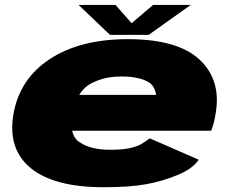

<svg xmlns="http://www.w3.org/2000/svg" viewBox="-20 -756 939 782"><path d="M401 6.5 428 -146Q350 -146 305.5 -176Q259.5 -204 275.5 -292Q291 -380.5 345.5 -413Q400.5 -444.5 474 -444.5Q549.5 -444.5 589 -419Q611 -402 616 -369.5H267.5L242 -223.5H840Q852 -253 858 -292Q882.5 -429.5 792.5 -513.5Q703 -596.5 500.5 -596.5Q306.5 -596.5 183 -515.5Q60.5 -435.5 35 -292.5Q10 -149 105.5 -71Q201 6.5 401 6.5ZM428 -146 401 6.5Q511.5 6.5 577 -6Q641 -17.5 702.5 -43Q763.5 -67.5 789.5 -105.5L590 -192.5Q568 -176 549.5 -166Q529 -156.5 502.5 -151.5Q475 -146 428 -146ZM428 -614H585.5L757 -736H603.5L516 -661.5L450.5 -736H300Z"/></svg>

Font: Anybody Expanded Black
Style: Italic
Weight: 900
Width: 7
Italic angle: -10°
Version: Version 1.113;gftools[0.9.25]